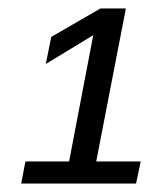

<svg xmlns="http://www.w3.org/2000/svg" viewBox="-20 -708 373 453"><path d="M301 -275H30L40 -327H143L200 -625L88 -557L101 -621L217 -688H277L207 -327H312Z"/></svg>

Font: Libra Sans
Style: Italic
Weight: 400
Italic angle: -12°
Foundry: Context Ltd
Version: Version 1.002